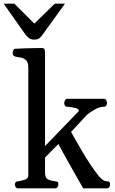

<svg xmlns="http://www.w3.org/2000/svg" viewBox="-66 -1021 622 1041"><path d="M31.2 0Q22.9 0 18.8 -7.3Q14.6 -14.6 14.6 -20Q14.6 -36.1 30.8 -38.1Q48.8 -40 68.1 -46.6Q87.4 -53.2 87.4 -69.3V-653.8Q87.4 -684.1 74.7 -695.3Q62 -706.5 44.9 -709Q27.8 -711.4 14.6 -714.8Q9.8 -717.3 6.3 -721.2Q2.9 -725.1 2.9 -734.4Q2.9 -740.2 5.9 -748Q8.8 -755.9 14.6 -756.3Q63.5 -759.3 103 -759.8Q142.6 -760.3 163.6 -760.7Q167.5 -760.7 172.4 -756.8Q177.2 -752.9 178.2 -741.2V-229L354 -411.1Q361.3 -416.5 361.3 -421.4Q361.3 -431.6 338.6 -436.5Q315.9 -441.4 297.4 -442.4Q288.1 -443.4 285.2 -449.5Q282.2 -455.6 282.2 -463.4Q282.2 -468.8 286.4 -477.1Q290.5 -485.4 298.8 -485.4H497.6Q505.9 -485.4 510 -477.1Q514.2 -468.8 514.2 -463.4Q514.2 -454.6 510.3 -448.5Q506.3 -442.4 498 -442.4Q474.1 -442.4 449.7 -428.2Q425.3 -414.1 406.7 -399.9L319.3 -305.7Q329.1 -288.6 345.5 -259.5Q361.8 -230.5 382.3 -195.8Q402.8 -161.1 425.3 -127.4Q447.8 -93.8 469.2 -66.9Q480 -53.7 491.2 -45.9Q502.4 -38.1 514.6 -38.1Q522.9 -38.1 526.9 -34.4Q530.8 -30.8 530.8 -20Q530.8 -14.6 526.6 -7.3Q522.5 0 514.2 0H385.3Q373.5 -20 359.6 -44.4Q345.7 -68.8 330.8 -95.2Q315.9 -121.6 301.3 -147.7Q286.6 -173.8 273.7 -197.5Q260.7 -221.2 250.5 -240.2L178.2 -167V-85.4Q178.2 -54.2 196.5 -47.1Q214.8 -40 232.9 -38.1Q243.2 -37.1 246.8 -34.2Q250.5 -31.2 250.5 -20Q250.5 -14.6 246.3 -7.3Q242.2 0 233.9 0ZM120.1 -806.2Q102.5 -806.2 92.3 -813.5Q82 -820.8 73.7 -831.1L-45.9 -1001H11.7L120.1 -893.1L231 -1001H286.1L166.5 -835.4Q158.7 -823.2 148.4 -814.7Q138.2 -806.2 120.1 -806.2Z"/></svg>

Font: Gelasio
Style: Regular
Weight: 400
Designer: Eben Sorkin
Foundry: Eben Sorkin
Version: Version 1.008